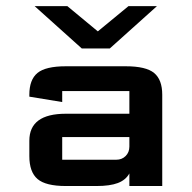

<svg xmlns="http://www.w3.org/2000/svg" viewBox="-20 -622 641 642"><path d="M205.1 -601.6 307.1 -517.1 409.7 -601.6H504.9L347.2 -460H253.4L95.7 -601.6ZM412.6 -163.6H188V-87.9H368.7Q387.7 -87.9 400.1 -100.3Q412.6 -112.8 412.6 -131.8ZM412.6 -241.7V-317.4H188V-280.8L78.1 -298.8V-305.2Q78.1 -355.5 105.2 -377.9Q132.3 -400.4 200.2 -400.4H400.4Q468.3 -400.4 495.4 -377.9Q522.5 -355.5 522.5 -305.2V0H412.6V-42Q400.4 -20 374 -10Q347.7 0 302.7 0H200.2Q132.8 0 105.5 -23.4Q78.1 -46.9 78.1 -100.1V-151.4Q78.1 -241.7 200.2 -241.7Z"/></svg>

Font: Squarish Sans CT
Style: Regular
Weight: 400
Version: Version 0.9